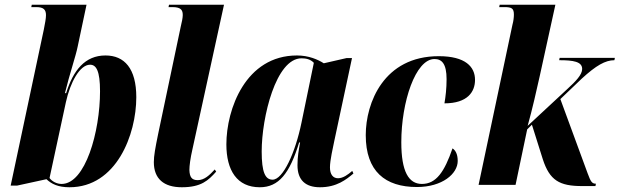

<svg xmlns="http://www.w3.org/2000/svg" viewBox="-20 -780 2614 810"><path d="M273 10C471 10 555 -212 555 -370C555 -491 505 -546 425 -546C339 -546 289 -484 259 -387H254C273 -466 300 -544 308 -585L345 -760H114L112 -750H133C163 -750 174 -740 174 -716C174 -702 170 -682 165 -656L25 3H52L176 -24C197 -4 225 10 273 10ZM240 -4C220 -4 200 -14 189 -29L258 -349C276 -431 316 -507 360 -507C386 -507 402 -481 402 -395C402 -224 340 -4 240 -4Z M747 10C829 10 859 -19 892 -56L886 -65C864 -41 842 -20 814 -20C789 -20 780 -33 779 -63C779 -81 783 -112 792 -151L925 -760H693L691 -750H708C746 -750 751 -735 751 -716C751 -705 747 -686 743 -670L647 -214C635 -155 629 -123 629 -96C629 -26 671 10 747 10Z M1076 10C1156 10 1202 -48 1242 -179H1246C1240 -145 1235 -119 1235 -83C1235 -19 1270 10 1330 10C1401 10 1441 -23 1471 -48L1466 -59C1448 -43 1427 -28 1406 -28C1385 -28 1372 -44 1372 -74C1372 -104 1385 -159 1390 -184L1465 -535H1442L1346 -513C1321 -529 1282 -546 1233 -546C1016 -546 935 -319 935 -171C935 -61 980 10 1076 10ZM1130 -22C1099 -22 1084 -53 1084 -141C1084 -285 1144 -534 1252 -534C1271 -534 1290 -530 1304 -515L1252 -263C1226 -136 1174 -22 1130 -22Z M1739 9C1846 9 1911 -47 1911 -101C1911 -132 1900 -147 1889 -154C1855 -55 1820 -4 1760 -4C1704 -4 1673 -56 1673 -180C1673 -350 1733 -531 1813 -531C1844 -531 1864 -511 1864 -446C1864 -407 1860 -373 1855 -344C1953 -344 1984 -393 1984 -443C1984 -498 1944 -543 1831 -543C1599 -543 1523 -346 1523 -210C1523 -57 1605 9 1739 9Z M2436 5H2492L2494 -5C2477 -5 2472 -14 2459 -49L2344 -362L2434 -448C2495 -504 2534 -526 2572 -526L2574 -536H2341L2339 -526C2399 -526 2436 -520 2436 -489C2436 -465 2409 -437 2374 -405L2206 -249C2226 -320 2244 -401 2257 -459L2323 -760H2088L2086 -750H2107C2139 -750 2148 -745 2148 -718C2148 -707 2146 -690 2142 -676L1999 0H2155L2204 -234L2224 -254L2270 -108C2299 -19 2340 5 2436 5Z"/></svg>

Font: Noto Serif Display Condensed ExtraBold
Style: Italic
Weight: 800
Width: 3
Italic angle: -12°
Designer: Monotype Design Team
Foundry: Monotype Imaging Inc.
Version: Version 2.009